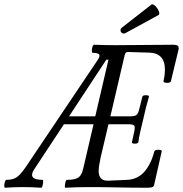

<svg xmlns="http://www.w3.org/2000/svg" viewBox="-86 -878 859 901"><path d="M-63 3Q-66 3 -66 -6Q-66 -15 -63 -24.5Q-60 -34 -56 -34Q-26 -34 -8 -46Q10 -58 34 -93L366 -587Q372 -595 376.5 -603Q381 -611 381 -617Q381 -630 349 -630Q345 -630 345 -639.5Q345 -649 348 -658.5Q351 -668 356 -668Q382 -667 408 -666.5Q434 -666 460 -666Q527 -666 593.5 -667Q660 -668 727 -668Q752 -668 752 -655Q752 -654 752.5 -651.5Q753 -649 752 -646L716 -497Q715 -492 706.5 -490Q698 -488 689.5 -490Q681 -492 681 -497Q685 -513 686.5 -527Q688 -541 688 -551Q688 -628 616 -631L514 -634Q502 -634 499 -619L432 -332H523Q546 -332 554.5 -338.5Q563 -345 568 -368L582 -424Q583 -429 591 -430.5Q599 -432 606.5 -430.5Q614 -429 613 -424Q606 -401 599 -373.5Q592 -346 586 -318Q578 -287 572 -259Q566 -231 563 -210Q562 -206 554 -204.5Q546 -203 539 -204.5Q532 -206 533 -210L544 -261Q549 -283 543.5 -289Q538 -295 515 -295H423L386 -138Q377 -96 377 -76Q377 -30 419 -30L510 -34Q559 -36 590.5 -71Q622 -106 638 -167Q640 -173 648.5 -174.5Q657 -176 665 -174.5Q673 -173 673 -168L637 -9Q635 -2 628 0.5Q621 3 604 3Q535 3 466.5 1.5Q398 0 329 0Q276 0 220 3Q218 3 218.5 -6Q219 -15 221.5 -24.5Q224 -34 228 -34Q266 -34 282 -45Q298 -56 305 -89L353 -295H214L73 -81Q44 -34 114 -34Q117 -34 116.5 -24.5Q116 -15 113.5 -6Q111 3 107 3Q64 0 22 0Q-21 0 -63 3ZM423 -598H413L238 -332H361ZM505 -724Q495 -718 487.5 -722.5Q480 -727 479.5 -735.5Q479 -744 488 -750L624 -856Q629 -860 637 -854.5Q645 -849 652 -839Q659 -829 661 -819.5Q663 -810 657 -807Z"/></svg>

Font: Junicode Two Beta Condensed
Style: Italic
Weight: 400
Width: 3
Italic angle: -9°
Version: Version 1.053; ttfautohint (v1.8.4)